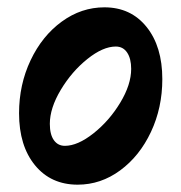

<svg xmlns="http://www.w3.org/2000/svg" viewBox="-20 -492 495 524"><path d="M32 -183Q32 -261 63.5 -327.5Q95 -394 148.5 -433Q202 -472 265 -472Q337 -472 380 -418.5Q423 -365 423 -276Q423 -198 392 -132Q361 -66 308 -27Q255 12 192 12Q119 12 75.5 -41Q32 -94 32 -183ZM338 -304Q338 -332 327 -348.5Q316 -365 296 -365Q261 -365 218.5 -331Q176 -297 146 -247Q116 -197 116 -154Q116 -125 127 -109.5Q138 -94 157 -94Q192 -94 235 -128Q278 -162 308 -211.5Q338 -261 338 -304Z"/></svg>

Font: Alegreya
Style: Bold Italic
Weight: 700
Italic angle: -7°
Designer: Juan Pablo del Peral
Foundry: Huerta Tipografica
Version: Version 2.007; ttfautohint (v1.6)